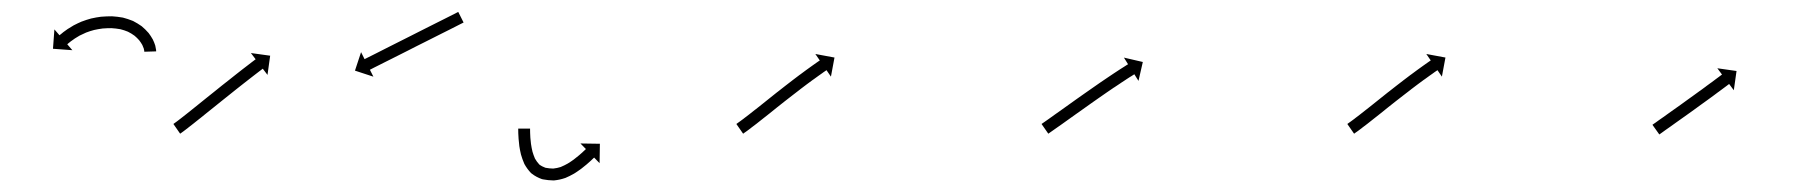

<svg xmlns="http://www.w3.org/2000/svg" viewBox="-20 -294 3055 324"><path d="M223.4 -208.4C223.5 -207.8 223.5 -207.3 223.5 -206.7L243.5 -207.3C243.5 -208.1 243.4 -208.9 243.4 -209.7C243.4 -209.7 243.4 -209.8 243.4 -210C243.3 -210.1 243.3 -210.2 243.3 -210.2C243 -212.5 242.6 -214.8 242 -217.1C242 -217.1 241.9 -217.2 241.9 -217.4C241.9 -217.5 241.8 -217.7 241.8 -217.7C240.8 -220.9 239.5 -224 238 -227.1C238 -227.1 238 -227.2 237.9 -227.4C237.8 -227.5 237.7 -227.7 237.7 -227.7C235.6 -231.4 233.3 -235 230.7 -238.4C230.7 -238.4 230.6 -238.5 230.5 -238.6C230.4 -238.8 230.2 -238.9 230.2 -238.9C226.9 -242.7 223.3 -246.2 219.5 -249.4C219.5 -249.4 219.4 -249.5 219.2 -249.6C219.1 -249.7 218.9 -249.9 218.9 -249.9C214.4 -253.1 209.7 -255.9 204.7 -258.5C204.7 -258.5 204.6 -258.5 204.4 -258.6C204.2 -258.7 204 -258.8 204 -258.8C198.6 -261 193.1 -262.8 187.4 -264.3C187.4 -264.3 187.2 -264.3 187.1 -264.3C186.9 -264.4 186.7 -264.4 186.7 -264.4C180.9 -265.5 175 -266.1 169.1 -266.5C169.1 -266.5 168.9 -266.5 168.8 -266.5C168.7 -266.5 168.6 -266.5 168.6 -266.5C162.7 -266.5 156.9 -266.3 151.1 -265.8C151.1 -265.8 151 -265.8 150.9 -265.8C150.8 -265.8 150.7 -265.8 150.7 -265.8C145.1 -265.1 139.5 -264.1 133.9 -262.8C133.9 -262.8 133.8 -262.8 133.7 -262.8C133.6 -262.7 133.5 -262.7 133.5 -262.7C128.4 -261.3 123.3 -259.7 118.4 -257.8C118.4 -257.8 118.3 -257.8 118.2 -257.8C118.1 -257.7 118 -257.7 118 -257.7C113.6 -255.8 109.3 -253.8 105.1 -251.6C105.1 -251.6 105 -251.6 104.9 -251.5C104.8 -251.5 104.8 -251.5 104.8 -251.5C101.3 -249.5 97.9 -247.4 94.5 -245.2C94.5 -245.2 94.4 -245.2 94.4 -245.2C94.3 -245.1 94.3 -245.1 94.3 -245.1C91.8 -243.3 89.3 -241.5 86.8 -239.7C86.8 -239.7 86.8 -239.7 86.7 -239.6C86.7 -239.6 86.7 -239.6 86.7 -239.6C85.1 -238.3 83.6 -237.1 82.1 -235.8C82.1 -235.8 82.1 -235.8 82 -235.8C82 -235.8 82 -235.8 82 -235.8C81.5 -235.3 81 -234.9 80.4 -234.5L71.8 -244.4L69.4 -211.7L102.1 -209.3L93.5 -219.3C94 -219.7 94.5 -220.2 95 -220.6C95 -220.6 95 -220.6 94.9 -220.5C94.9 -220.5 94.9 -220.5 94.9 -220.5C96.3 -221.7 97.7 -222.8 99.1 -223.9C99.1 -223.9 99 -223.9 99 -223.8C99 -223.8 98.9 -223.8 98.9 -223.8C101.1 -225.5 103.4 -227.1 105.7 -228.6C105.7 -228.6 105.6 -228.6 105.6 -228.6C105.5 -228.5 105.4 -228.5 105.4 -228.5C108.4 -230.4 111.5 -232.3 114.6 -234.1C114.6 -234.1 114.5 -234 114.5 -234C114.4 -233.9 114.3 -233.9 114.3 -233.9C118 -235.8 121.9 -237.6 125.8 -239.3C125.8 -239.3 125.7 -239.2 125.6 -239.2C125.5 -239.1 125.4 -239.1 125.4 -239.1C129.8 -240.8 134.3 -242.2 138.8 -243.4C138.8 -243.4 138.7 -243.4 138.6 -243.4C138.5 -243.4 138.3 -243.3 138.3 -243.3C143.3 -244.4 148.2 -245.3 153.2 -245.9C153.2 -245.9 153.1 -245.9 153 -245.9C152.9 -245.9 152.8 -245.9 152.8 -245.9C158 -246.3 163.2 -246.5 168.4 -246.5C168.4 -246.5 168.3 -246.5 168.2 -246.5C168.1 -246.5 167.9 -246.5 167.9 -246.5C173 -246.2 178.1 -245.6 183.2 -244.7C183.2 -244.7 183 -244.8 182.8 -244.8C182.7 -244.8 182.5 -244.9 182.5 -244.9C187.2 -243.7 191.9 -242.2 196.4 -240.3C196.4 -240.3 196.2 -240.4 196 -240.5C195.9 -240.5 195.7 -240.6 195.7 -240.6C199.7 -238.6 203.6 -236.3 207.2 -233.6C207.2 -233.6 207.1 -233.7 206.9 -233.9C206.8 -234 206.6 -234.1 206.6 -234.1C209.7 -231.5 212.6 -228.7 215.2 -225.7C215.2 -225.7 215.1 -225.9 215 -226C214.9 -226.2 214.7 -226.3 214.7 -226.3C216.8 -223.6 218.6 -220.8 220.3 -217.9C220.3 -217.9 220.2 -218.1 220.1 -218.2C220 -218.4 220 -218.5 220 -218.5C221 -216.3 222 -213.9 222.8 -211.6C222.8 -211.6 222.7 -211.7 222.7 -211.9C222.6 -212 222.6 -212.2 222.6 -212.2C223 -210.8 223.3 -209.3 223.5 -207.8C223.5 -207.8 223.5 -208 223.4 -208.1C223.4 -208.2 223.4 -208.4 223.4 -208.4Z M274.1 -85.9C273.6 -85.5 273.1 -85.2 272.6 -84.8L284 -68.4C284.6 -68.8 285.1 -69.2 285.7 -69.6C285.7 -69.6 285.7 -69.6 285.7 -69.6C285.7 -69.6 285.7 -69.6 285.7 -69.6C287.3 -70.7 288.9 -71.9 290.4 -73C290.4 -73 290.4 -73 290.4 -73.1C290.5 -73.1 290.5 -73.1 290.5 -73.1C292.8 -74.8 295.2 -76.6 297.5 -78.4L297.5 -78.5L297.5 -78.5C300.5 -80.8 303.5 -83.1 306.5 -85.5L306.5 -85.5L306.5 -85.5C310 -88.3 313.5 -91.1 317 -93.9L317 -93.9L317.1 -93.9C320.9 -97 324.8 -100.1 328.7 -103.3C332.9 -106.6 337 -110 341.2 -113.3C345.5 -116.8 349.7 -120.2 354 -123.6C358.3 -127.1 362.6 -130.5 366.9 -133.9L366.9 -133.9L366.9 -133.9C371 -137.2 375.2 -140.6 379.4 -143.9L379.4 -143.9L379.4 -143.9C383.3 -146.9 387.2 -150 391.1 -153.1L391.1 -153.1L391.1 -153.1C394.6 -155.8 398.1 -158.6 401.6 -161.3L401.6 -161.3L401.6 -161.3C404.6 -163.6 407.5 -165.9 410.5 -168.2L410.5 -168.2L410.5 -168.2C412.8 -170 415.1 -171.7 417.4 -173.5L417.4 -173.5L417.4 -173.5C418.9 -174.6 420.4 -175.7 421.9 -176.9C422.4 -177.3 422.9 -177.7 423.4 -178.1L431.4 -167.6L435.9 -200L403.4 -204.5L411.4 -194C410.8 -193.6 410.3 -193.2 409.8 -192.8C408.3 -191.7 406.8 -190.5 405.3 -189.4L405.3 -189.4L405.3 -189.4C403 -187.6 400.7 -185.8 398.3 -184L398.3 -184L398.3 -184C395.3 -181.7 392.3 -179.4 389.3 -177.1L389.3 -177.1L389.3 -177.1C385.8 -174.3 382.3 -171.6 378.7 -168.8L378.7 -168.8L378.7 -168.8C374.8 -165.7 370.9 -162.6 367 -159.5L367 -159.5L367 -159.5C362.8 -156.2 358.6 -152.9 354.4 -149.6L354.4 -149.6L354.4 -149.6C350.1 -146.1 345.8 -142.7 341.5 -139.2C337.2 -135.8 332.9 -132.3 328.6 -128.9C324.5 -125.5 320.3 -122.2 316.2 -118.9C312.3 -115.7 308.4 -112.6 304.5 -109.5L304.5 -109.5L304.5 -109.5C301.1 -106.7 297.6 -104 294.1 -101.2L294.1 -101.2L294.1 -101.2C291.2 -98.9 288.2 -96.6 285.3 -94.3L285.3 -94.3L285.3 -94.3C283 -92.5 280.7 -90.8 278.4 -89C278.4 -89 278.5 -89.1 278.5 -89.1C278.5 -89.1 278.5 -89.1 278.5 -89.1C277 -88 275.6 -86.9 274.1 -85.9C274.1 -85.9 274.1 -85.9 274.1 -85.9C274.1 -85.9 274.1 -85.9 274.1 -85.9ZM760.5 -255.1C761.1 -255.4 761.7 -255.7 762.3 -256L753.3 -273.9C752.7 -273.6 752.1 -273.3 751.5 -273C749.8 -272.1 748.2 -271.3 746.5 -270.4C743.9 -269.1 741.3 -267.8 738.7 -266.5C735.3 -264.8 731.9 -263.1 728.6 -261.4C724.6 -259.4 720.6 -257.4 716.6 -255.4C712.2 -253.1 707.7 -250.9 703.3 -248.7C698.5 -246.3 693.7 -243.9 689 -241.5C684.1 -239 679.2 -236.5 674.2 -234C669.3 -231.5 664.4 -229.1 659.5 -226.6C654.7 -224.2 650 -221.8 645.2 -219.4C640.8 -217.2 636.3 -214.9 631.9 -212.7C627.9 -210.7 623.9 -208.7 619.9 -206.6C616.5 -204.9 613.2 -203.2 609.8 -201.5C607.2 -200.2 604.6 -198.9 602 -197.6C600.3 -196.8 598.7 -195.9 597 -195.1C596.4 -194.8 595.8 -194.5 595.2 -194.2L589.3 -206L579 -174.8L610.1 -164.6L604.2 -176.3C604.8 -176.6 605.4 -176.9 606 -177.2C607.7 -178.1 609.3 -178.9 611 -179.8C613.6 -181.1 616.2 -182.4 618.8 -183.7C622.2 -185.4 625.5 -187.1 628.9 -188.8C632.9 -190.8 636.9 -192.8 640.9 -194.8C645.3 -197.1 649.8 -199.3 654.2 -201.5C659 -203.9 663.7 -206.3 668.5 -208.7C673.4 -211.2 678.3 -213.7 683.2 -216.2C688.2 -218.6 693.1 -221.1 698 -223.6C702.7 -226 707.5 -228.4 712.3 -230.8C716.7 -233 721.2 -235.3 725.6 -237.5C729.6 -239.5 733.6 -241.5 737.6 -243.5C741 -245.2 744.3 -246.9 747.7 -248.6C750.3 -250 752.9 -251.3 755.5 -252.6C757.2 -253.4 758.8 -254.3 760.5 -255.1Z M874.5 -75.1C874.5 -75.7 874.5 -76.4 874.5 -77L854.5 -77C854.5 -76.3 854.5 -75.6 854.5 -75C854.5 -75 854.5 -74.9 854.5 -74.9C854.5 -74.9 854.5 -74.9 854.5 -74.9C854.5 -73 854.6 -71.1 854.6 -69.1C854.6 -69.1 854.6 -69.1 854.6 -69.1C854.6 -69.1 854.6 -69 854.6 -69C854.7 -66 854.9 -63 855.1 -60C855.1 -60 855.1 -60 855.1 -59.9C855.1 -59.9 855.1 -59.9 855.1 -59.9C855.4 -55.9 855.8 -52 856.3 -48.1C856.3 -48.1 856.3 -48.1 856.3 -48C856.3 -47.9 856.3 -47.8 856.3 -47.8C857 -43.2 857.9 -38.5 859 -33.9C859 -33.9 859 -33.8 859 -33.7C859.1 -33.5 859.1 -33.4 859.1 -33.4C860.6 -28.2 862.4 -23 864.6 -18C864.6 -18 864.7 -17.8 864.8 -17.6C864.9 -17.4 865 -17.1 865 -17.1C868 -11.7 871.7 -6.6 876 -2.1C876 -2.1 876.3 -1.8 876.6 -1.6C876.9 -1.3 877.1 -1.1 877.2 -1.1C882.4 3 888.4 6.1 894.6 8.3C894.6 8.3 895 8.4 895.3 8.4C895.6 8.5 895.9 8.6 895.9 8.6C902 9.8 908.1 10.4 914.3 10.5C914.3 10.5 914.6 10.5 914.9 10.4C915.1 10.4 915.4 10.4 915.4 10.4C921.5 9.8 927.5 8.5 933.3 6.5C933.3 6.5 933.4 6.5 933.6 6.4C933.8 6.3 934 6.3 934 6.3C939 4.2 943.8 1.8 948.5 -0.9C948.5 -0.9 948.6 -1 948.7 -1C948.8 -1.1 948.9 -1.1 948.9 -1.1C952.9 -3.6 956.8 -6.3 960.6 -9.1C960.6 -9.1 960.6 -9.1 960.7 -9.1C960.7 -9.2 960.8 -9.2 960.8 -9.2C963.9 -11.6 967 -14.1 970 -16.6C970 -16.6 970 -16.6 970 -16.6C970.1 -16.6 970.1 -16.7 970.1 -16.7C972.4 -18.6 974.6 -20.6 976.8 -22.6C976.8 -22.6 976.9 -22.7 976.9 -22.7C976.9 -22.7 976.9 -22.7 976.9 -22.7C978.3 -24 979.7 -25.3 981.1 -26.7L981.1 -26.7L981.1 -26.7C981.6 -27.2 982.1 -27.6 982.6 -28.1L991.8 -18.6L992.3 -51.4L959.5 -51.9L968.7 -42.5C968.2 -42 967.7 -41.5 967.3 -41.1L967.3 -41.1L967.3 -41.1C966 -39.9 964.6 -38.6 963.3 -37.4C963.3 -37.4 963.3 -37.4 963.3 -37.4C963.4 -37.4 963.4 -37.4 963.4 -37.4C961.3 -35.5 959.2 -33.7 957 -31.8C957 -31.8 957 -31.8 957.1 -31.9C957.1 -31.9 957.1 -31.9 957.1 -31.9C954.3 -29.6 951.5 -27.3 948.6 -25.1C948.6 -25.1 948.7 -25.1 948.7 -25.1C948.8 -25.2 948.8 -25.2 948.8 -25.2C945.4 -22.7 941.8 -20.3 938.2 -18.1C938.2 -18.1 938.3 -18.1 938.4 -18.2C938.5 -18.2 938.6 -18.3 938.6 -18.3C934.6 -16 930.5 -14 926.2 -12.2C926.2 -12.2 926.4 -12.2 926.6 -12.3C926.8 -12.4 927 -12.4 927 -12.4C922.5 -11 918 -10 913.4 -9.5C913.3 -9.5 913.6 -9.5 913.9 -9.5C914.2 -9.5 914.5 -9.5 914.5 -9.5C909.6 -9.6 904.7 -10 899.8 -11C899.8 -11 900.1 -10.9 900.5 -10.8C900.8 -10.7 901.1 -10.6 901.1 -10.6C896.9 -12.1 892.9 -14.2 889.3 -16.9C889.3 -16.9 889.6 -16.7 889.9 -16.4C890.2 -16.1 890.5 -15.9 890.5 -15.9C887.4 -19.2 884.7 -22.9 882.5 -26.8C882.5 -26.8 882.6 -26.6 882.7 -26.4C882.8 -26.2 882.9 -26 882.9 -26C881.1 -30.2 879.6 -34.5 878.3 -38.9C878.3 -38.9 878.4 -38.7 878.4 -38.6C878.4 -38.5 878.5 -38.4 878.5 -38.4C877.5 -42.5 876.7 -46.7 876.1 -50.9C876.1 -50.9 876.1 -50.8 876.1 -50.7C876.1 -50.6 876.1 -50.6 876.1 -50.6C875.7 -54.2 875.3 -57.8 875 -61.4C875 -61.4 875 -61.4 875 -61.3C875 -61.3 875 -61.3 875 -61.3C874.8 -64.1 874.7 -66.9 874.6 -69.7C874.6 -69.7 874.6 -69.7 874.6 -69.7C874.6 -69.6 874.6 -69.6 874.6 -69.6C874.6 -71.4 874.5 -73.3 874.5 -75.1C874.5 -75.1 874.5 -75.1 874.5 -75.1C874.5 -75.1 874.5 -75.1 874.5 -75.1Z M1224.2 -85.9C1223.6 -85.5 1223.1 -85.2 1222.6 -84.8L1234 -68.4C1234.6 -68.8 1235.1 -69.2 1235.7 -69.5L1235.7 -69.6L1235.7 -69.6C1237.3 -70.7 1238.8 -71.8 1240.4 -72.9C1240.4 -72.9 1240.4 -72.9 1240.4 -72.9C1240.4 -72.9 1240.4 -72.9 1240.4 -72.9C1242.8 -74.7 1245.1 -76.5 1247.5 -78.2C1247.5 -78.2 1247.5 -78.2 1247.5 -78.2C1247.5 -78.3 1247.5 -78.3 1247.5 -78.3C1250.6 -80.6 1253.6 -82.9 1256.6 -85.2L1256.6 -85.2L1256.6 -85.2C1260.2 -88 1263.7 -90.8 1267.2 -93.6L1267.2 -93.6L1267.2 -93.6C1271.1 -96.7 1275 -99.8 1279 -102.9C1283.1 -106.2 1287.3 -109.6 1291.4 -112.9C1295.7 -116.3 1300 -119.7 1304.3 -123.1L1304.3 -123.1L1304.3 -123.1C1308.6 -126.5 1313 -129.9 1317.3 -133.2L1317.3 -133.2L1317.3 -133.2C1321.5 -136.5 1325.7 -139.7 1329.9 -142.9L1329.9 -142.9L1329.8 -142.9C1333.8 -145.9 1337.8 -148.9 1341.7 -151.9L1341.7 -151.9L1341.7 -151.9C1345.3 -154.5 1348.8 -157.1 1352.4 -159.8L1352.4 -159.8L1352.4 -159.7C1355.4 -161.9 1358.5 -164.1 1361.5 -166.3L1361.5 -166.3L1361.5 -166.3C1363.8 -168 1366.2 -169.6 1368.6 -171.3L1368.5 -171.3L1368.5 -171.3C1370.1 -172.3 1371.6 -173.4 1373.1 -174.5L1373.1 -174.4L1373.1 -174.4C1373.6 -174.8 1374.2 -175.2 1374.7 -175.6L1382.2 -164.7L1388.2 -196.9L1355.9 -202.9L1363.4 -192C1362.9 -191.7 1362.3 -191.3 1361.8 -190.9L1361.8 -190.9L1361.7 -190.9C1360.2 -189.8 1358.6 -188.8 1357.1 -187.7L1357.1 -187.7L1357.1 -187.7C1354.7 -186 1352.3 -184.3 1349.9 -182.6L1349.9 -182.6L1349.9 -182.6C1346.8 -180.4 1343.7 -178.2 1340.6 -175.9L1340.6 -175.9L1340.6 -175.9C1337 -173.3 1333.4 -170.6 1329.8 -167.9L1329.7 -167.9L1329.7 -167.9C1325.7 -164.9 1321.7 -161.9 1317.7 -158.8L1317.7 -158.8L1317.7 -158.8C1313.5 -155.6 1309.2 -152.3 1305 -149L1305 -149L1305 -149C1300.6 -145.6 1296.3 -142.2 1292 -138.8L1291.9 -138.8L1291.9 -138.8C1287.6 -135.4 1283.3 -131.9 1279 -128.5C1274.8 -125.2 1270.6 -121.9 1266.5 -118.5C1262.6 -115.4 1258.7 -112.3 1254.8 -109.2L1254.8 -109.2L1254.8 -109.3C1251.3 -106.5 1247.8 -103.7 1244.3 -101L1244.3 -101L1244.3 -101C1241.4 -98.7 1238.4 -96.5 1235.4 -94.2C1235.4 -94.2 1235.4 -94.2 1235.5 -94.2C1235.5 -94.2 1235.5 -94.2 1235.5 -94.2C1233.2 -92.5 1230.9 -90.8 1228.6 -89.1C1228.6 -89.1 1228.6 -89.1 1228.6 -89.1C1228.6 -89.1 1228.6 -89.1 1228.6 -89.1C1227.1 -88 1225.6 -87 1224.1 -85.9L1224.2 -85.9Z M1739.2 -85.9C1738.6 -85.5 1738.1 -85.2 1737.6 -84.8L1749 -68.4C1749.6 -68.8 1750.1 -69.1 1750.6 -69.5C1752.2 -70.6 1753.7 -71.7 1755.3 -72.8C1757.7 -74.4 1760 -76.1 1762.4 -77.8C1765.5 -80 1768.6 -82.2 1771.7 -84.3C1775.3 -86.9 1779 -89.5 1782.6 -92.1C1786.7 -95 1790.8 -97.9 1794.8 -100.8C1799.2 -103.9 1803.5 -107 1807.8 -110C1812.3 -113.2 1816.8 -116.4 1821.3 -119.6L1821.3 -119.6L1821.3 -119.6C1825.8 -122.7 1830.2 -125.9 1834.7 -129L1834.7 -129L1834.7 -129C1839.1 -132.1 1843.5 -135.1 1847.8 -138.1L1847.8 -138.1L1847.8 -138.1C1851.9 -140.9 1856 -143.7 1860.1 -146.5L1860.1 -146.5L1860.1 -146.4C1863.8 -148.9 1867.5 -151.4 1871.2 -153.8L1871.2 -153.8L1871.1 -153.8C1874.3 -155.9 1877.4 -157.9 1880.6 -160L1880.5 -160L1880.5 -160C1883 -161.5 1885.4 -163.1 1887.8 -164.7L1887.8 -164.6L1887.8 -164.6C1889.4 -165.6 1891 -166.6 1892.5 -167.6L1892.5 -167.6L1892.5 -167.6C1893.1 -168 1893.6 -168.3 1894.2 -168.7L1901.2 -157.5L1908.5 -189.4L1876.6 -196.8L1883.6 -185.6C1883 -185.3 1882.5 -184.9 1881.9 -184.6L1881.9 -184.6L1881.9 -184.6C1880.3 -183.6 1878.7 -182.5 1877.1 -181.5L1877.1 -181.5L1877.1 -181.5C1874.6 -179.9 1872.2 -178.4 1869.7 -176.8L1869.7 -176.8L1869.7 -176.8C1866.5 -174.7 1863.3 -172.6 1860.1 -170.5L1860.1 -170.5L1860.1 -170.5C1856.4 -168 1852.7 -165.5 1848.9 -163L1848.9 -163L1848.9 -163C1844.8 -160.2 1840.6 -157.4 1836.5 -154.6L1836.5 -154.6L1836.5 -154.6C1832.1 -151.5 1827.7 -148.5 1823.3 -145.4L1823.3 -145.4L1823.3 -145.4C1818.8 -142.3 1814.3 -139.1 1809.7 -135.9L1809.7 -135.9L1809.7 -135.9C1805.2 -132.7 1800.7 -129.5 1796.2 -126.4C1791.9 -123.3 1787.6 -120.2 1783.2 -117.1C1779.2 -114.2 1775.1 -111.3 1771 -108.4C1767.4 -105.8 1763.8 -103.2 1760.1 -100.7C1757.1 -98.5 1754 -96.3 1750.9 -94.1C1748.5 -92.5 1746.2 -90.8 1743.8 -89.1C1742.3 -88.1 1740.7 -87 1739.2 -85.9Z M2255.2 -85.9C2254.6 -85.5 2254.1 -85.2 2253.6 -84.8L2265 -68.4C2265.6 -68.8 2266.1 -69.2 2266.7 -69.5L2266.7 -69.6L2266.7 -69.6C2268.3 -70.7 2269.8 -71.8 2271.4 -72.9C2271.4 -72.9 2271.4 -72.9 2271.4 -72.9C2271.4 -72.9 2271.4 -72.9 2271.4 -72.9C2273.8 -74.7 2276.1 -76.5 2278.5 -78.2C2278.5 -78.2 2278.5 -78.2 2278.5 -78.2C2278.5 -78.3 2278.5 -78.3 2278.5 -78.3C2281.6 -80.6 2284.6 -82.9 2287.6 -85.2L2287.6 -85.2L2287.6 -85.2C2291.2 -88 2294.7 -90.8 2298.2 -93.6L2298.2 -93.6L2298.2 -93.6C2302.1 -96.7 2306 -99.8 2310 -102.9C2314.1 -106.2 2318.3 -109.6 2322.4 -112.9C2326.7 -116.3 2331 -119.7 2335.3 -123.1L2335.3 -123.1L2335.3 -123.1C2339.6 -126.5 2344 -129.9 2348.3 -133.2L2348.3 -133.2L2348.3 -133.2C2352.5 -136.5 2356.7 -139.7 2360.9 -142.9L2360.9 -142.9L2360.8 -142.9C2364.8 -145.9 2368.8 -148.9 2372.7 -151.9L2372.7 -151.9L2372.7 -151.9C2376.3 -154.5 2379.8 -157.1 2383.4 -159.8L2383.4 -159.8L2383.4 -159.7C2386.4 -161.9 2389.5 -164.1 2392.5 -166.3L2392.5 -166.3L2392.5 -166.3C2394.8 -168 2397.2 -169.6 2399.6 -171.3L2399.5 -171.3L2399.5 -171.3C2401.1 -172.3 2402.6 -173.4 2404.1 -174.5L2404.1 -174.4L2404.1 -174.4C2404.6 -174.8 2405.2 -175.2 2405.7 -175.6L2413.2 -164.7L2419.2 -196.9L2386.9 -202.9L2394.4 -192C2393.9 -191.7 2393.3 -191.3 2392.8 -190.9L2392.8 -190.9L2392.7 -190.9C2391.2 -189.8 2389.6 -188.8 2388.1 -187.7L2388.1 -187.7L2388.1 -187.7C2385.7 -186 2383.3 -184.3 2380.9 -182.6L2380.9 -182.6L2380.9 -182.6C2377.8 -180.4 2374.7 -178.2 2371.6 -175.9L2371.6 -175.9L2371.6 -175.9C2368 -173.3 2364.4 -170.6 2360.8 -167.9L2360.7 -167.9L2360.7 -167.9C2356.7 -164.9 2352.7 -161.9 2348.7 -158.8L2348.7 -158.8L2348.7 -158.8C2344.5 -155.6 2340.2 -152.3 2336 -149L2336 -149L2336 -149C2331.6 -145.6 2327.3 -142.2 2323 -138.8L2322.9 -138.8L2322.9 -138.8C2318.6 -135.4 2314.3 -131.9 2310 -128.5C2305.8 -125.2 2301.6 -121.9 2297.5 -118.5C2293.6 -115.4 2289.7 -112.3 2285.8 -109.2L2285.8 -109.2L2285.8 -109.3C2282.3 -106.5 2278.8 -103.7 2275.3 -101L2275.3 -101L2275.3 -101C2272.4 -98.7 2269.4 -96.5 2266.4 -94.2C2266.4 -94.2 2266.4 -94.2 2266.5 -94.2C2266.5 -94.2 2266.5 -94.2 2266.5 -94.2C2264.2 -92.5 2261.9 -90.8 2259.6 -89.1C2259.6 -89.1 2259.6 -89.1 2259.6 -89.1C2259.6 -89.1 2259.6 -89.1 2259.6 -89.1C2258.1 -88 2256.6 -87 2255.1 -85.9L2255.2 -85.9Z M2769.8 -84.4C2769.4 -84 2768.9 -83.7 2768.5 -83.4L2780.1 -67.1C2780.5 -67.4 2781 -67.7 2781.4 -68C2782.7 -68.9 2783.9 -69.8 2785.2 -70.7C2787.1 -72.1 2789.1 -73.5 2791 -74.9C2793.5 -76.6 2796 -78.4 2798.6 -80.2C2801.6 -82.3 2804.5 -84.5 2807.5 -86.6C2810.9 -89 2814.2 -91.3 2817.5 -93.7C2821.1 -96.2 2824.6 -98.8 2828.2 -101.3C2831.9 -104 2835.5 -106.6 2839.2 -109.2C2842.9 -111.9 2846.6 -114.5 2850.2 -117.2L2850.2 -117.2L2850.2 -117.2C2853.8 -119.7 2857.3 -122.3 2860.9 -124.9L2860.9 -124.9L2860.9 -124.9C2864.2 -127.3 2867.5 -129.7 2870.8 -132.1L2870.8 -132.1L2870.8 -132.1C2873.7 -134.3 2876.7 -136.5 2879.6 -138.7L2879.7 -138.7L2879.7 -138.7C2882.1 -140.5 2884.6 -142.4 2887.1 -144.2C2889.1 -145.6 2891 -147.1 2892.9 -148.5C2894.1 -149.4 2895.4 -150.3 2896.6 -151.3C2897 -151.6 2897.5 -151.9 2897.9 -152.3L2905.8 -141.7L2910.4 -174.2L2878 -178.8L2885.9 -168.2C2885.5 -167.9 2885 -167.6 2884.6 -167.3C2883.4 -166.4 2882.1 -165.4 2880.9 -164.5C2879 -163.1 2877.1 -161.7 2875.2 -160.3C2872.7 -158.4 2870.2 -156.6 2867.8 -154.7L2867.8 -154.8L2867.8 -154.8C2864.8 -152.6 2861.9 -150.4 2858.9 -148.3L2859 -148.3L2859 -148.3C2855.7 -145.9 2852.4 -143.4 2849.1 -141L2849.1 -141L2849.1 -141.1C2845.6 -138.5 2842 -135.9 2838.5 -133.4L2838.5 -133.4L2838.5 -133.4C2834.9 -130.7 2831.2 -128.1 2827.5 -125.5C2823.9 -122.8 2820.2 -120.2 2816.6 -117.6C2813 -115.1 2809.5 -112.5 2805.9 -110C2802.6 -107.6 2799.3 -105.3 2795.9 -102.9C2793 -100.8 2790 -98.7 2787 -96.5C2784.5 -94.7 2781.9 -93 2779.4 -91.2C2777.5 -89.8 2775.5 -88.4 2773.6 -87C2772.3 -86.1 2771.1 -85.2 2769.8 -84.4Z"/></svg>

Font: FRB American Cursive Just Arrows Extralight
Style: Italic
Weight: 200
Italic angle: -25°
Version: Version 2.0;Modular Font Editor K font №1